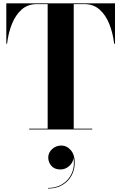

<svg xmlns="http://www.w3.org/2000/svg" viewBox="-20 -770 721 1142"><path d="M267 166.8Q267 138 290 116.8Q313 95.6 344.6 95.6Q377 95.6 400.8 122.8Q424.6 150 424.6 196.8Q424.6 240 405.2 275Q385.8 310 350.2 330.8Q314.6 351.6 265.4 351.6V348Q315 348 352.2 324.2Q389.4 300.4 407.4 259.8Q425.4 219.2 417 168.4Q415 196.4 392 217.2Q369 238 339.4 238Q304.6 238 285.8 216.8Q267 195.6 267 166.8ZM153.5 -4.5H263.5V-745.5H198.5Q145 -745.5 108.5 -713Q72 -680.5 50.8 -627Q29.5 -573.5 22 -510H17.5V-750H664V-510H659Q651.5 -573.5 630.2 -627Q609 -680.5 572.5 -713Q536 -745.5 482.5 -745.5H418.5V-4.5H528.5V0H153.5Z"/></svg>

Font: Bodoni* 36pt
Style: Bold
Weight: 700
Version: Version 2.3